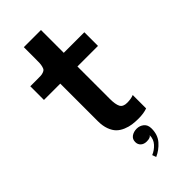

<svg xmlns="http://www.w3.org/2000/svg" viewBox="-289 -763 1044 1044"><g transform="rotate(-45 233.0 -240.5)"><path d="M310.1 9.8Q284.7 9.8 263.2 6.8Q241.7 3.9 218.8 -5.6Q195.8 -15.1 179.9 -30.5Q164.1 -45.9 153.8 -73.2Q143.6 -100.6 143.6 -136.7V-425.8H18.1V-530.8H68.8Q88.4 -530.8 98.6 -531.2Q108.9 -531.7 118.7 -535.4Q128.4 -539.1 132.3 -543.7Q136.2 -548.3 139.4 -560.1Q142.6 -571.8 143.1 -585Q143.6 -598.1 143.6 -621.6V-706.1H275.4V-530.8H433.6V-425.8H275.4V-176.3Q275.4 -134.3 285.6 -114.5Q295.9 -94.7 327.1 -94.7Q357.4 -94.7 378.4 -103.5V-0.5Q350.6 9.8 310.1 9.8ZM253.9 129.4Q232.9 129.4 220 117.9Q207 106.4 207 86.9Q207 64.5 223.9 52.7Q240.7 41 264.2 41Q287.1 41 304.7 55.2Q322.3 69.3 322.3 98.1Q322.3 146.5 294.7 177.7Q267.1 209 230.5 225.1L222.2 202.6Q248.5 191.9 268.8 169.7Q289.1 147.5 289.1 116.2Q282.2 129.4 253.9 129.4Z"/></g></svg>

Font: Epilogue SemiBold
Style: Regular
Weight: 600
Designer: Tyler Finck
Foundry: Etcetera Type Co
Version: Version 2.112